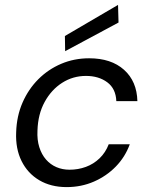

<svg xmlns="http://www.w3.org/2000/svg" viewBox="-20 -752 614 784"><path d="M252 12Q188 12 140.5 -16Q93 -44 68 -94.5Q43 -145 46 -212Q48 -278 72 -333Q96 -388 136.5 -428.5Q177 -469 230 -491.5Q283 -514 344 -514Q434 -514 486.5 -467Q539 -420 541 -339H455Q453 -390 418 -416Q383 -442 331 -442Q278 -442 234 -414Q190 -386 162.5 -336Q135 -286 133 -219Q131 -181 140.5 -151Q150 -121 168 -100.5Q186 -80 210.5 -69.5Q235 -59 264 -59Q299 -59 330.5 -70.5Q362 -82 386.5 -105.5Q411 -129 424 -163H510Q491 -111 453 -72Q415 -33 363.5 -10.5Q312 12 252 12ZM246 -543 245 -605 462 -732 464 -660Z"/></svg>

Font: DM Sans 16pt
Style: Italic
Weight: 400
Italic angle: -10°
Version: Version 4.004;gftools[0.9.30]